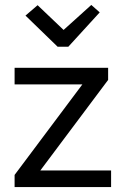

<svg xmlns="http://www.w3.org/2000/svg" viewBox="-20 -756 504 776"><path d="M213 -567 83 -693 132 -735 237 -635 349 -736 383 -706 256 -567ZM39 0V-49L313 -415H39V-482H417V-433L143 -67H429V0Z"/></svg>

Font: Cantarell
Style: Regular
Weight: 400
Designer: Dave Crossland, Nikolaus Waxweiler, Florian Fecher, Jacques Le Bailly, Eben Sorkin, Alexei Vanyashin, Alexios Zavras, Em
Version: Version 0.303